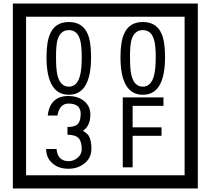

<svg xmlns="http://www.w3.org/2000/svg" viewBox="-20 -980 1195 1090"><path d="M1103 90H53V-960H1103ZM1028 15V-885H128V15ZM497 -656Q497 -442 371 -442Q244 -442 244 -656Q244 -744 265 -789Q294 -855 371 -855Q448 -855 477 -789Q497 -745 497 -656ZM444 -656Q444 -723 435 -752Q420 -809 371 -809Q322 -809 306 -752Q298 -723 298 -656Q298 -587 306 -553Q322 -488 371 -488Q419 -488 435 -554Q444 -587 444 -656ZM917 -656Q917 -442 791 -442Q664 -442 664 -656Q664 -744 685 -789Q714 -855 791 -855Q868 -855 897 -789Q917 -745 917 -656ZM864 -656Q864 -723 855 -752Q840 -809 791 -809Q742 -809 726 -752Q718 -723 718 -656Q718 -587 726 -553Q742 -488 791 -488Q839 -488 855 -554Q864 -587 864 -656ZM499 -136Q499 -84 460.5 -53Q422 -22 369 -22Q314 -22 280 -51Q242 -82 242 -134H301Q307 -65 370 -65Q398 -65 421 -84.5Q444 -104 444 -132Q444 -177 426 -196Q408 -215 363 -215V-259Q405 -259 421.5 -276Q438 -293 438 -334Q438 -392 369 -392Q318 -392 306 -324H251Q264 -435 368 -435Q419 -435 454 -409Q493 -380 493 -330Q493 -265 451 -238Q475 -222 483 -210Q499 -185 499 -136ZM908 -379H733V-257H897V-209H733V-30H677V-427H908Z"/></svg>

Font: Unicode BMP Fallback SIL
Style: Regular
Weight: 400
Foundry: NRSI, SIL International
Version: Version 5.1 Based on Unicode 5.1